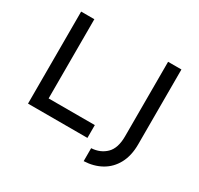

<svg xmlns="http://www.w3.org/2000/svg" viewBox="-179 -943 1355 1310"><g transform="rotate(30 498.0 -287.5)"><path d="M103 -725H207V-101H571V0H103ZM893 -135Q893 -46 859 17Q825 80 765 113.5Q705 147 628 150V48Q698 44 743 0Q788 -44 788 -138V-725H893Z"/></g></svg>

Font: Reem Kufi
Style: Regular
Weight: 400
Designer: Khaled Hosny
Version: Version 1.6